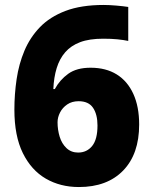

<svg xmlns="http://www.w3.org/2000/svg" viewBox="-20 -744 615 774"><path d="M298 10Q223 10 164.5 -24Q106 -58 72 -127Q38 -196 38 -302Q38 -364 47 -425Q56 -486 78.5 -539.5Q101 -593 141 -634.5Q181 -676 244 -700Q307 -724 398 -724Q420 -724 449 -721.5Q478 -719 497 -716V-579Q478 -583 453.5 -585.5Q429 -588 396 -588Q340 -588 303 -574Q266 -560 243 -533.5Q220 -507 208.5 -469.5Q197 -432 195 -385H201Q221 -422 255 -446.5Q289 -471 345 -471Q407 -471 450.5 -444Q494 -417 517.5 -365.5Q541 -314 541 -242Q541 -123 476.5 -56.5Q412 10 298 10ZM295 -129Q330 -129 351.5 -155.5Q373 -182 373 -238Q373 -283 355 -309.5Q337 -336 297 -336Q270 -336 251 -323Q232 -310 222 -290.5Q212 -271 212 -251Q212 -221 220.5 -193Q229 -165 248 -147Q267 -129 295 -129Z"/></svg>

Font: Noto Sans Oriya ExtraBold
Style: Regular
Weight: 800
Version: Version 2.003